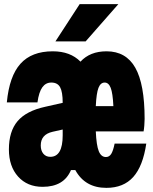

<svg xmlns="http://www.w3.org/2000/svg" viewBox="-20 -888 740 928"><path d="M494 20Q391 20 344 -66H323Q289 15 186 15Q112 15 67.5 -34.5Q23 -84 23 -166Q23 -253 65 -302.5Q107 -352 199 -372L283 -391Q283 -444 270.5 -466.5Q258 -489 228 -489Q201 -489 184.5 -466Q168 -443 161 -393H13Q25 -520 79 -580Q133 -640 235 -640Q320 -640 369 -590Q415 -640 495 -640Q589 -640 634 -560.5Q679 -481 679 -313Q679 -299 677.5 -281Q676 -263 674 -253H443Q446 -185 457.5 -157Q469 -129 492 -129Q508 -129 517.5 -144Q527 -159 534 -194H687Q671 -85 624 -32.5Q577 20 494 20ZM486 -489Q466 -489 456 -463.5Q446 -438 443 -375H528Q525 -438 515 -463.5Q505 -489 486 -489ZM177 -185Q177 -160 189.5 -145Q202 -130 223 -130Q283 -130 283 -234V-262L234 -251Q177 -238 177 -185ZM248 -688 365 -868H552L394 -688Z"/></svg>

Font: Martian Mono ExtraBold
Style: Regular
Weight: 800
Monospace: yes
Designer: Roman Shamin
Foundry: Evil Martians
Version: Version 1.000; ttfautohint (v1.8.4.7-5d5b)